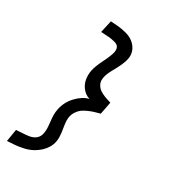

<svg xmlns="http://www.w3.org/2000/svg" viewBox="-206 -825 930 1052"><g transform="rotate(30 259.0 -298.5)"><path d="M382.8 -258.8Q359.4 -252.4 344.7 -248Q330.1 -243.7 310.1 -234.6Q290 -225.6 277.8 -216.1Q265.6 -206.5 255.4 -191.2Q245.1 -175.8 241.2 -156.7Q239.3 -147.5 239.3 -135.3Q239.3 -124 241.7 -106Q250.5 -54.2 250.5 -33.2Q250.5 -16.6 248 -4.4Q240.2 35.6 207 67.4Q187 85.9 163.6 98.4Q140.1 110.8 112.1 116.7Q84 122.6 63.7 124.5Q43.5 126.5 12.2 127.9L24.9 50.8Q91.8 47.4 111.8 43Q155.8 32.2 165 -4.9Q165.5 -6.8 166 -8.8Q168.9 -24.4 168.9 -38.6Q168.9 -52.2 165.8 -80.3Q162.6 -108.4 162.6 -124Q162.6 -142.6 166 -159.7Q176.3 -211.9 212.9 -250.2Q249.5 -288.6 289.1 -297.9Q258.8 -305.7 237.8 -335Q216.8 -364.3 216.8 -405.8Q216.8 -420.4 219.7 -436Q225.1 -465.3 249.5 -514.4Q273.9 -563.5 278.8 -586.9Q280.3 -594.2 280.3 -600.1Q280.3 -615.2 272.9 -624.5Q265.6 -633.8 245.8 -638.4Q226.1 -643.1 213.6 -644.3Q201.2 -645.5 168.9 -647Q163.6 -647.5 160.6 -647.5L177.7 -724.6Q208 -723.1 228 -720.9Q248 -718.8 273.4 -712.6Q298.8 -706.5 317.6 -694.3Q336.4 -682.1 349.1 -663.1Q364.3 -640.6 364.3 -613.3Q364.3 -603.5 361.8 -591.3Q355.5 -558.1 316.4 -489.7Q300.8 -461.4 296.4 -439Q294.4 -426.3 294.4 -421.9Q294.4 -406.7 300.8 -394.5Q307.1 -382.3 315.9 -374Q324.7 -365.7 340.1 -358.2Q355.5 -350.6 367.4 -346.7Q379.4 -342.8 397.9 -336.9Z"/></g></svg>

Font: Fantasque Sans Mono
Style: Italic
Weight: 400
Italic angle: -11°
Monospace: yes
Designer: Jany Belluz
Version: Version 1.8.0 ; ttfautohint (v1.8.2)